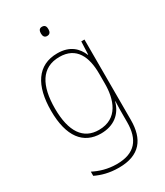

<svg xmlns="http://www.w3.org/2000/svg" viewBox="-233 -816 990 1151"><g transform="rotate(-30 262.0 -240.5)"><path d="M258 -722C238 -722 233 -706 233 -690C233 -673 239 -658 258 -658C279 -658 285 -672 285 -690C285 -706 281 -722 258 -722ZM258 -538C120 -538 54 -431 54 -258C54 -79 125 10 246 10C335 10 394 -37 415 -115H417C415 -75 415 -51 415 -15V29C415 148 363 216 237 216C173 216 121 199 78 177V206C120 226 170 241 237 241C383 241 441 160 441 29V-528H419L415 -438H413C390 -493 346 -538 258 -538ZM258 -513C376 -513 415 -422 415 -307V-237C415 -132 380 -15 246 -15C139 -15 81 -97 81 -258C81 -415 134 -513 258 -513Z"/></g></svg>

Font: Noto Sans Arabic SemCond Thin
Style: Regular
Weight: 100
Width: 4
Designer: Monotype Design Team, Nadine Chahine, Nizar Qandah and Khaled Hosny
Foundry: Monotype Imaging Inc.
Version: Version 2.012